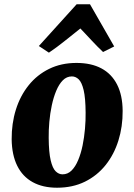

<svg xmlns="http://www.w3.org/2000/svg" viewBox="-20 -863 627 897"><path d="M337.5 -569Q406 -569 453.8 -543.5Q501.5 -518 527 -468Q552.5 -418 553 -345Q553.5 -271.5 533.2 -206.5Q513 -141.5 473.5 -92Q434 -42.5 376.8 -14.2Q319.5 14 246.5 14Q180 14 132.8 -12Q85.5 -38 60.5 -88.5Q35.5 -139 34.5 -212Q34 -286 54.2 -350.8Q74.5 -415.5 113.8 -464.5Q153 -513.5 209.5 -541.2Q266 -569 337.5 -569ZM316 -506Q291.5 -506 273.5 -487.8Q255.5 -469.5 242.8 -439Q230 -408.5 222 -371Q214 -333.5 210.5 -294Q207 -254.5 207.5 -219Q208 -151 216.8 -114Q225.5 -77 240 -62.8Q254.5 -48.5 272 -48.5Q296.5 -48.5 314.5 -66.5Q332.5 -84.5 345.2 -115Q358 -145.5 365.8 -183.2Q373.5 -221 377 -260.8Q380.5 -300.5 380 -337Q379.5 -405.5 370.8 -442Q362 -478.5 347.8 -492.2Q333.5 -506 316 -506ZM208.5 -617 161.5 -648 338 -843H400.5L513.5 -646L461.5 -620Q435.5 -644.5 408.8 -673.2Q382 -702 355.5 -730Q319 -701 282.2 -671.5Q245.5 -642 208.5 -617Z"/></svg>

Font: Merriweather Light 18pt Black
Style: Italic
Weight: 900
Italic angle: -7.8°
Version: Version 2.101